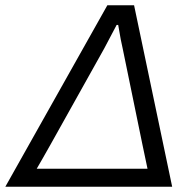

<svg xmlns="http://www.w3.org/2000/svg" viewBox="-48 -706 733 726"><path d="M-27.8 0 357.9 -686H459L603 0ZM90.8 -67.9H509.8Q491.7 -154.3 490.2 -161.1L416 -522Q409.7 -546.9 398.9 -611.8H393.1Q351.1 -531.7 346.2 -522.9L144 -161.1Q132.8 -140.6 112.8 -106Q92.8 -71.3 90.8 -67.9Z"/></svg>

Font: Archivo Light
Style: Italic
Weight: 300
Italic angle: -10°
Designer: Hector Gatti
Foundry: Omnibus-Type
Version: Version 2.001